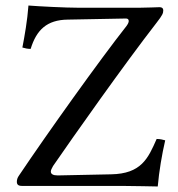

<svg xmlns="http://www.w3.org/2000/svg" viewBox="-20 -673 644 695"><path d="M551 2C556 -54 566 -113 578 -165C571 -167 560 -170 547 -170C516 -99 491 -44 382 -42L189 -38C172 -38 164 -43 164 -52C164 -57 167 -63 172 -72C245 -178 429 -439 547 -591C568 -618 571 -625 571 -636C571 -643 566 -647 558 -647C546 -647 515 -645 485 -645H264C217 -645 120 -650 83 -653C79 -599 69 -542 61 -501C71 -498 80 -496 91 -496C112 -565 150 -601 225 -602L436 -606C442 -606 446 -603 446 -597C446 -592 443 -586 438 -579C341 -456 151 -190 49 -38C43 -30 41 -22 41 -15C41 -5 46 0 60 0H424C451 0 551 2 551 2Z"/></svg>

Font: Libertinus Serif
Style: Regular
Weight: 400
Designer: Philipp H. Poll, Khaled Hosny
Foundry: Caleb Maclennan
Version: Version 7.050;RELEASE